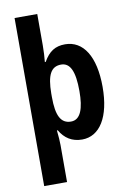

<svg xmlns="http://www.w3.org/2000/svg" viewBox="-106 -822 752 1125"><g transform="rotate(-10 270.0 -260.0)"><path d="M501 -273C501 -455 435 -557 327 -557C269 -557 231 -533 198 -475H193C196 -504 198 -540 198 -573V-760H63V240H199V20C199 0 197 -32 193 -68H198C227 -18 270 10 330 10C435 10 501 -94 501 -273ZM363 -273C363 -169 341 -105 284 -105C223 -105 198 -156 198 -265V-288C199 -396 223 -444 284 -444C338 -444 363 -389 363 -273Z"/></g></svg>

Font: Noto Sans Devanagari Condensed
Style: Bold
Weight: 700
Width: 3
Designer: Jelle Bosma - Monotype Design Team
Foundry: Monotype Imaging Inc.
Version: Version 2.004